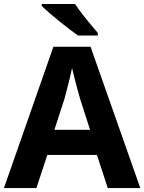

<svg xmlns="http://www.w3.org/2000/svg" viewBox="-20 -954 732 974"><path d="M0 0 250.9 -717H439.3L691.7 0H526.7L471.8 -167.9H219.9L164.8 0ZM256 -295.5H436.9L386.8 -451.1Q382.6 -465.8 374.3 -495.7Q366.1 -525.5 358.1 -557.5Q350.1 -589.4 345.5 -608.7Q341.1 -586.3 333.7 -556.4Q326.4 -526.4 319.1 -498.4Q311.7 -470.4 306.5 -451.1ZM360.7 -933.6Q375.4 -911.6 396.1 -884.4Q416.9 -857.2 438.8 -831.5Q460.6 -805.8 476.2 -786.8V-773.6H375.8Q356.9 -787 331.3 -806.5Q305.8 -826 279.2 -847.5Q252.6 -869 229.4 -889.3Q206.2 -909.6 191.7 -923.6V-933.6Z"/></svg>

Font: Noto Sans Symbols
Style: Regular
Weight: 400
Designer: Monotype Design Team
Foundry: Monotype Imaging Inc.
Version: Version 2.002